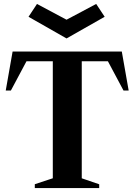

<svg xmlns="http://www.w3.org/2000/svg" viewBox="-20 -964 689 984"><path d="M158.4 -20 258.6 -53 250.6 -41.6V-658.4L259 -650H107.6L119.8 -657.6L35.8 -500H9.4L44.6 -700H604.2L639.4 -500H613L529 -657.6L541.2 -650H390.6L399 -661.6V-41.6L391 -53L488.4 -19.6V0H158.4ZM126.2 -878 169.6 -943.8 321 -863 473 -943.8 516.4 -878 321 -767Z"/></svg>

Font: Wittgenstein
Style: Regular
Weight: 400
Designer: Jörg Drees
Foundry: Jörg Drees
Version: Version 1.003;Glyphs 3.1.2 (3151)